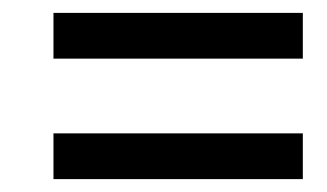

<svg xmlns="http://www.w3.org/2000/svg" viewBox="-20 -506 508 298"><path d="M63 -415V-486H450V-415ZM63 -228V-299H450V-228Z"/></svg>

Font: Noto Serif Condensed ExtraBold
Style: Italic
Weight: 800
Width: 3
Italic angle: -12°
Designer: Monotype Design Team
Foundry: Monotype Imaging Inc.
Version: Version 2.014; ttfautohint (v1.8.4.7-5d5b)